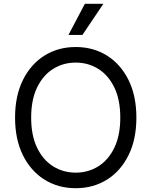

<svg xmlns="http://www.w3.org/2000/svg" viewBox="-20 -986 801 1016"><path d="M701.7 -363.6Q701.7 -248.6 660.2 -164.8Q618.6 -81 546.2 -35.5Q473.7 9.9 380.7 9.9Q287.6 9.9 215.2 -35.5Q142.8 -81 101.2 -164.8Q59.7 -248.6 59.7 -363.6Q59.7 -478.7 101.2 -562.5Q142.8 -646.3 215.2 -691.8Q287.6 -737.2 380.7 -737.2Q473.7 -737.2 546.2 -691.8Q618.6 -646.3 660.2 -562.5Q701.7 -478.7 701.7 -363.6ZM616.5 -363.6Q616.5 -458.1 585 -523.1Q553.6 -588.1 500.2 -621.4Q446.7 -654.8 380.7 -654.8Q314.6 -654.8 261.2 -621.4Q207.7 -588.1 176.3 -523.1Q144.9 -458.1 144.9 -363.6Q144.9 -269.2 176.3 -204.2Q207.7 -139.2 261.2 -105.8Q314.6 -72.4 380.7 -72.4Q446.7 -72.4 500.2 -105.8Q553.6 -139.2 585 -204.2Q616.5 -269.2 616.5 -363.6ZM342.3 -801.1 429 -965.9H527L416.2 -801.1Z"/></svg>

Font: Inter Alia
Style: Regular
Weight: 400
Designer: Rasmus Andersson (Latin, Greek, Cyrillic etc.) and Evan from Shavian.info (Shavian, old style figures)
Foundry: Shavian.info
Version: Version 0.001;git-37ab20767